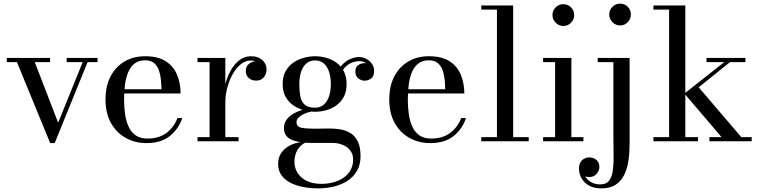

<svg xmlns="http://www.w3.org/2000/svg" viewBox="-20 -780 4196 1060"><path d="M518.5 -460V-437H463.5L282 10H257L73.5 -437H17.5V-460H256.5V-437H172L301 -102.5L436.5 -437H348V-460Z M788 10Q725 10 673.8 -18.8Q622.5 -47.5 592.5 -101.2Q562.5 -155 562.5 -230Q562.5 -305 590.5 -358.5Q618.5 -412 668 -440.8Q717.5 -469.5 781.5 -469.5Q853.5 -469.5 896.5 -441Q939.5 -412.5 958.2 -365.5Q977 -318.5 977 -264H630V-287H871.5Q871 -311.5 868.5 -339Q866 -366.5 857.5 -391.2Q849 -416 830.8 -431.5Q812.5 -447 781.5 -447Q746 -447 723.2 -429.5Q700.5 -412 687.8 -381.5Q675 -351 670 -312Q665 -273 665 -230Q665 -187 670.8 -148.2Q676.5 -109.5 690.5 -79.5Q704.5 -49.5 729.8 -32.2Q755 -15 793.5 -15Q858.5 -15 899.8 -46.8Q941 -78.5 959.5 -128H986Q966.5 -68.5 918 -29.2Q869.5 10 788 10Z M1210.5 -213Q1210.5 -256.5 1220.5 -301.2Q1230.5 -346 1250.2 -384.2Q1270 -422.5 1299 -446Q1328 -469.5 1365.5 -469.5Q1393.5 -469.5 1412.8 -459Q1432 -448.5 1441.8 -432Q1451.5 -415.5 1451.5 -396.5Q1451.5 -371 1436.2 -353Q1421 -335 1394.5 -335Q1368.5 -335 1352.8 -349.8Q1337 -364.5 1337 -387Q1337 -414.5 1355.2 -428.2Q1373.5 -442 1395 -442Q1410 -442 1422.8 -436.2Q1435.5 -430.5 1443 -420Q1450.5 -409.5 1450.5 -396.5H1427.5Q1427.5 -410.5 1418.5 -421.8Q1409.5 -433 1394.8 -439.5Q1380 -446 1363.5 -446Q1335 -446 1309.8 -425.8Q1284.5 -405.5 1265.2 -371.5Q1246 -337.5 1235 -296.5Q1224 -255.5 1224 -213ZM1224 -460V-23H1297V0H1070.5V-23H1137V-437H1070.5V-460Z M1738.5 260Q1693 260 1652.8 252.2Q1612.5 244.5 1581.5 228Q1550.5 211.5 1533 186Q1515.5 160.5 1515.5 125Q1515.5 91 1530.5 67.8Q1545.5 44.5 1568.2 30.2Q1591 16 1614.2 10Q1637.5 4 1654.5 4H1671.5Q1638 20 1621.8 48.5Q1605.5 77 1605.5 114.5Q1605.5 146 1622.2 173.5Q1639 201 1672.2 218Q1705.5 235 1753.5 235Q1790.5 235 1822.5 226Q1854.5 217 1878.5 200Q1902.5 183 1916 158Q1929.5 133 1929.5 100.5Q1929.5 71.5 1914.2 51.2Q1899 31 1872.8 20Q1846.5 9 1814 9Q1803.5 9 1779.2 9Q1755 9 1731 9Q1707 9 1696 9Q1628.5 9 1588 -9.5Q1547.5 -28 1547.5 -73Q1547.5 -100 1563 -120.5Q1578.5 -141 1605 -155.2Q1631.5 -169.5 1664.5 -176.8Q1697.5 -184 1733 -184L1732 -167.5Q1716 -167.5 1696.2 -163.5Q1676.5 -159.5 1658.5 -151.2Q1640.5 -143 1628.8 -131.5Q1617 -120 1617 -106Q1617 -80 1644.2 -74.8Q1671.5 -69.5 1712.5 -69.5Q1730 -69.5 1745 -69.8Q1760 -70 1774.5 -70.2Q1789 -70.5 1803 -70.5Q1831 -70.5 1860.5 -65.5Q1890 -60.5 1915 -45Q1940 -29.5 1955.2 0.8Q1970.5 31 1970.5 82Q1970.5 129.5 1950.8 163.5Q1931 197.5 1897.8 218.8Q1864.5 240 1823 250Q1781.5 260 1738.5 260ZM1719.5 -163Q1689 -163 1657.5 -171.5Q1626 -180 1599.5 -198.2Q1573 -216.5 1556.8 -245.5Q1540.5 -274.5 1540.5 -316Q1540.5 -357.5 1556.8 -386.8Q1573 -416 1599.5 -434.2Q1626 -452.5 1657.5 -461Q1689 -469.5 1719.5 -469.5Q1750 -469.5 1780.8 -461Q1811.5 -452.5 1837 -434.2Q1862.5 -416 1878 -386.8Q1893.5 -357.5 1893.5 -316Q1893.5 -274.5 1878 -245.5Q1862.5 -216.5 1837 -198.2Q1811.5 -180 1780.8 -171.5Q1750 -163 1719.5 -163ZM1719.5 -185.5Q1749 -185.5 1768.2 -202.8Q1787.5 -220 1797 -249.5Q1806.5 -279 1806.5 -316Q1806.5 -353 1797 -382.5Q1787.5 -412 1768.2 -429.2Q1749 -446.5 1719.5 -446.5Q1690 -446.5 1670.8 -429.2Q1651.5 -412 1642 -382.5Q1632.5 -353 1632.5 -316Q1632.5 -279 1637.8 -249.5Q1643 -220 1661.5 -202.8Q1680 -185.5 1719.5 -185.5ZM1992.5 -334.5Q1973.5 -334.5 1957.8 -347.5Q1942 -360.5 1942 -385Q1942 -410 1958.2 -420.8Q1974.5 -431.5 1992.5 -431.5Q2011 -431.5 2027.8 -420.8Q2044.5 -410 2044.5 -389.5H2022Q2022 -409 2006.8 -425.8Q1991.5 -442.5 1963 -442.5Q1945 -442.5 1922.5 -434.2Q1900 -426 1880.5 -403.8Q1861 -381.5 1851 -340L1834.5 -351.5Q1844.5 -395.5 1867 -420Q1889.5 -444.5 1915.2 -454.8Q1941 -465 1961 -465Q1985.5 -465 2004.5 -454Q2023.5 -443 2034.5 -425.8Q2045.5 -408.5 2045.5 -389.5Q2045.5 -357.5 2028.2 -346Q2011 -334.5 1992.5 -334.5Z M2354.5 10Q2291.5 10 2240.2 -18.8Q2189 -47.5 2159 -101.2Q2129 -155 2129 -230Q2129 -305 2157 -358.5Q2185 -412 2234.5 -440.8Q2284 -469.5 2348 -469.5Q2420 -469.5 2463 -441Q2506 -412.5 2524.8 -365.5Q2543.5 -318.5 2543.5 -264H2196.5V-287H2438Q2437.5 -311.5 2435 -339Q2432.5 -366.5 2424 -391.2Q2415.5 -416 2397.2 -431.5Q2379 -447 2348 -447Q2312.5 -447 2289.8 -429.5Q2267 -412 2254.2 -381.5Q2241.5 -351 2236.5 -312Q2231.5 -273 2231.5 -230Q2231.5 -187 2237.2 -148.2Q2243 -109.5 2257 -79.5Q2271 -49.5 2296.2 -32.2Q2321.5 -15 2360 -15Q2425 -15 2466.2 -46.8Q2507.5 -78.5 2526 -128H2552.5Q2533 -68.5 2484.5 -29.2Q2436 10 2354.5 10Z M2813 -750V-23H2899V0H2637V-23H2723.5V-727H2637V-750Z M3090 -636.5Q3065.5 -636.5 3047.8 -654.5Q3030 -672.5 3030 -697Q3030 -722 3047.8 -739.5Q3065.5 -757 3090 -757Q3115 -757 3132.5 -739.5Q3150 -722 3150 -697Q3150 -672.5 3132.5 -654.5Q3115 -636.5 3090 -636.5ZM3134.5 -460V-23H3201V0H2978.5V-23H3044.5V-437H2978.5V-460Z M3299.5 260Q3259 260 3231.8 244.5Q3204.5 229 3190.5 204Q3176.5 179 3176.5 151Q3176.5 120 3193.5 104.5Q3210.5 89 3233.5 89Q3246 89 3258.8 94.2Q3271.5 99.5 3280.2 111.2Q3289 123 3289 143Q3289 162 3273.8 179.8Q3258.5 197.5 3233.5 197.5Q3219 197.5 3206 192Q3193 186.5 3185.2 176.2Q3177.5 166 3177.5 151H3200Q3200 174 3211.2 194Q3222.5 214 3243.8 226Q3265 238 3294 238Q3328 238 3343.8 216Q3359.5 194 3364 156.8Q3368.5 119.5 3367.5 73.5Q3366.5 27.5 3366.5 -20V-437H3280V-460H3456V11.5Q3456 60.5 3449.8 105.2Q3443.5 150 3426.5 184.8Q3409.5 219.5 3379 239.8Q3348.5 260 3299.5 260ZM3403.5 -639.5Q3379 -639.5 3361.2 -657.5Q3343.5 -675.5 3343.5 -700Q3343.5 -725 3361.2 -742.5Q3379 -760 3403.5 -760Q3428.5 -760 3445.8 -742.5Q3463 -725 3463 -700Q3463 -675.5 3445.8 -657.5Q3428.5 -639.5 3403.5 -639.5Z M3587.5 0V-23H3674V-727H3587.5V-750H3763.5V-23H3833.5V0ZM3896.5 0V-23H3963.5L3758.5 -263.5L3978.5 -437H3880.5V-460H4095.5V-437H4010L3837.5 -298L4072.5 -23H4130V0Z"/></svg>

Font: BodoniModa 10 Custom
Style: Regular
Weight: 400
Designer: Owen Earl
Foundry: indestructible type
Version: Version 2.005